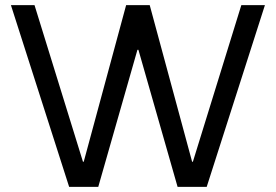

<svg xmlns="http://www.w3.org/2000/svg" viewBox="-20 -727 1073 747"><path d="M22.5 -707H114.3L333 0L279.3 -97.7H333V0H249ZM470.7 -707H540L551.8 -663.1V-533.2H481.4L551.8 -663.1L362.3 0H279.3ZM481.4 -663.1 493.2 -707H562.5L753.9 0L700.2 -97.7H753.9V0H670.9ZM918.9 -707H1010.7L784.2 0H700.2Z"/></svg>

Font: Wanted Sans Std Variable
Style: Regular
Weight: 400
Designer: Original Design by Kil Hyung-jin and Kang Hanbin, Wanted Lab, Inc;
Foundry: Wanted Lab, Inc.
Version: Version 1.003;Glyphs 3.2 (3227)